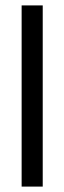

<svg xmlns="http://www.w3.org/2000/svg" viewBox="-20 -690 238 710"><path d="M60 -670V0H138V-670Z"/></svg>

Font: LT Wave Light
Style: Regular
Weight: 300
Designer: Daniel Lyons
Version: Version 2.5 (Glyphs App)